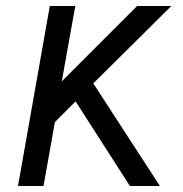

<svg xmlns="http://www.w3.org/2000/svg" viewBox="-20 -620 611 640"><path d="M186 -349 231 -600H146L40 0H125L163 -213L232 -282L413 0H513L291 -342L551 -600H437Z"/></svg>

Font: Gauge
Style: Italic
Weight: 400
Italic angle: -80°
Designer: Daniel Pimley
Foundry: Daniel Pimley
Version: Version 1.000;PS 001.001;hotconv 1.0.56